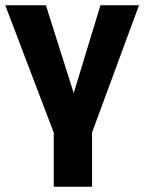

<svg xmlns="http://www.w3.org/2000/svg" viewBox="-20 -504 550 732"><path d="M331 208V1L510 -484H363L261 -149L155 -484H0L185 2V208Z"/></svg>

Font: Play
Style: Bold
Weight: 700
Designer: Jonas Hecksher
Foundry: Jonas Hecksher, Playtypeª, e-types AS
Version: Version 1.002